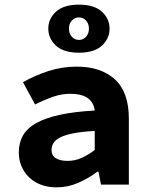

<svg xmlns="http://www.w3.org/2000/svg" viewBox="-20 -795 640 827"><path d="M224 12Q186 12 156 0.5Q126 -11 105 -31.5Q84 -52 72.5 -79Q61 -106 61 -138Q61 -180 79 -211.5Q97 -243 136.5 -265Q176 -287 238 -300.5Q300 -314 388 -319Q384 -353 358.5 -372Q333 -391 282 -391Q246 -391 209.5 -378.5Q173 -366 131 -345L79 -441Q130 -470 188.5 -489Q247 -508 311 -508Q415 -508 475 -453Q535 -398 535 -284V0H415L404 -56H400Q362 -27 317 -7.5Q272 12 224 12ZM271 -102Q304 -102 333 -115.5Q362 -129 388 -149V-231Q333 -228 297 -221Q261 -214 240 -203.5Q219 -193 210.5 -179Q202 -165 202 -149Q202 -125 220.5 -113.5Q239 -102 271 -102ZM320 -568Q254 -568 221 -598.5Q188 -629 188 -672Q188 -714 221 -744.5Q254 -775 320 -775Q386 -775 419 -744.5Q452 -714 452 -672Q452 -629 419 -598.5Q386 -568 320 -568ZM320 -623Q338 -623 350.5 -636.5Q363 -650 363 -672Q363 -693 350.5 -706.5Q338 -720 320 -720Q302 -720 289.5 -706.5Q277 -693 277 -672Q277 -650 289.5 -636.5Q302 -623 320 -623Z"/></svg>

Font: Source Code Pro
Style: Bold
Weight: 700
Monospace: yes
Designer: Paul D. Hunt, Teo Tuominen
Foundry: Adobe Systems Incorporated
Version: Version 2.030;PS 1.000;hotconv 16.6.51;makeotf.lib2.5.65220